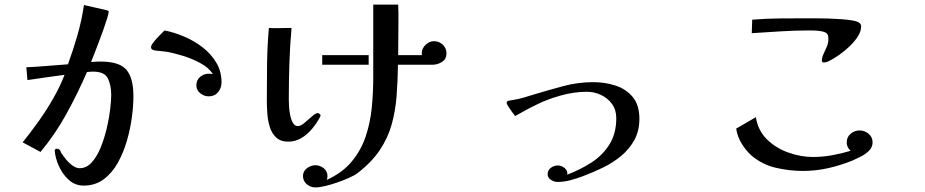

<svg xmlns="http://www.w3.org/2000/svg" viewBox="-20 -753 4040 839"><path d="M563 -332Q563 -293 556.5 -242.5Q550 -192 535 -139.5Q520 -87 495 -42Q470 3 433 30.5Q396 58 346 58Q308 58 280.5 33Q253 8 237 -28Q221 -64 219 -97L224 -103H227Q235 -103 240 -99Q243 -96 244.5 -92Q246 -88 248 -84Q256 -72 268.5 -56.5Q281 -41 297 -29.5Q313 -18 328 -18Q358 -18 381 -43.5Q404 -69 420 -108.5Q436 -148 446.5 -192.5Q457 -237 461.5 -276Q466 -315 466 -338Q466 -380 451.5 -410Q437 -440 387 -440Q380 -440 373.5 -439.5Q367 -439 360 -438Q320 -346 271 -256.5Q222 -167 157 -89L79 -131Q113 -173 148 -222Q183 -271 213 -323.5Q243 -376 262 -426Q222 -421 181.5 -415Q141 -409 100 -403L95 -459Q141 -461 186.5 -465Q232 -469 277 -472Q300 -535 318.5 -599.5Q337 -664 347 -731Q372 -725 397.5 -719.5Q423 -714 448 -708Q455 -706 455 -702Q455 -695 448.5 -673.5Q442 -652 432 -624Q422 -596 411 -567Q400 -538 391 -515Q382 -492 378 -482Q389 -483 399 -483.5Q409 -484 419 -484Q502 -484 532.5 -448Q563 -412 563 -332ZM948 -393Q948 -368 933 -350Q918 -332 892 -332Q872 -332 855 -345.5Q838 -359 838 -381Q838 -403 854.5 -417Q871 -431 892 -431Q897 -431 901.5 -430.5Q906 -430 910 -429Q893 -457 856 -477Q819 -497 778 -509.5Q737 -522 706 -527Q694 -529 681.5 -530Q669 -531 659 -532Q653 -533 646.5 -536Q640 -539 640 -547Q640 -555 652 -570Q664 -585 678.5 -599.5Q693 -614 699 -620Q740 -612 784 -593.5Q828 -575 865 -546.5Q902 -518 925 -479.5Q948 -441 948 -393Z M1381 -250Q1381 -248 1380 -245.5Q1379 -243 1378 -241Q1365 -216 1344.5 -191Q1324 -166 1297.5 -150Q1271 -134 1240 -134Q1206 -134 1186.5 -152.5Q1167 -171 1158.5 -199.5Q1150 -228 1148 -259Q1146 -290 1146 -315Q1146 -395 1147 -473.5Q1148 -552 1155 -631Q1165 -630 1174 -630Q1183 -630 1192 -630Q1208 -630 1223.5 -630.5Q1239 -631 1254 -631Q1247 -553 1244.5 -474.5Q1242 -396 1242 -317Q1242 -307 1243 -288.5Q1244 -270 1248 -250Q1252 -230 1260 -216Q1268 -202 1282 -202Q1294 -202 1311 -216.5Q1328 -231 1344 -245Q1360 -259 1369 -259Q1372 -259 1376 -255.5Q1380 -252 1381 -250ZM1931 -520Q1931 -495 1911.5 -482.5Q1892 -470 1869 -470H1719Q1718 -398 1713 -333Q1708 -268 1691.5 -209Q1675 -150 1639.5 -97Q1604 -44 1543 3Q1530 13 1505.5 24Q1481 35 1453.5 44.5Q1426 54 1400.5 60Q1375 66 1358 66Q1337 66 1320.5 52Q1304 38 1304 16Q1304 -5 1321.5 -18Q1339 -31 1358 -31Q1378 -31 1394.5 -18Q1411 -5 1411 16Q1411 24 1408 33Q1476 2 1516.5 -46.5Q1557 -95 1577.5 -155.5Q1598 -216 1604.5 -282Q1611 -348 1611 -414V-733H1720Q1721 -714 1721 -695.5Q1721 -677 1721 -658Q1721 -621 1720.5 -585Q1720 -549 1720 -512H1824Q1823 -514 1823 -520Q1823 -541 1839.5 -557Q1856 -573 1877 -573Q1899 -573 1915 -557.5Q1931 -542 1931 -520ZM1591 -470H1388V-512H1591Z M2774 -234Q2774 -181 2752 -141Q2730 -101 2693.5 -71Q2657 -41 2613.5 -20Q2570 1 2527 17Q2500 27 2472.5 34.5Q2445 42 2416 42Q2402 42 2387.5 33Q2373 24 2373 8Q2373 -9 2387 -19.5Q2401 -30 2417 -30Q2433 -30 2447 -19Q2461 -8 2459 10Q2517 -12 2565.5 -43.5Q2614 -75 2643.5 -122.5Q2673 -170 2673 -237Q2673 -273 2654.5 -298.5Q2636 -324 2606.5 -338Q2577 -352 2544 -352Q2487 -352 2426 -334.5Q2365 -317 2315 -291Q2294 -281 2273 -269Q2252 -257 2231 -246Q2227 -251 2218 -263Q2209 -275 2201.5 -287Q2194 -299 2194 -304Q2194 -312 2205.5 -313.5Q2217 -315 2222 -316Q2246 -320 2270 -327Q2294 -334 2316 -341Q2379 -360 2442.5 -377Q2506 -394 2572 -394Q2624 -394 2670 -379Q2716 -364 2745 -329Q2774 -294 2774 -234Z M3793 -131Q3793 -110 3777.5 -94.5Q3762 -79 3741 -68.5Q3720 -58 3704 -51Q3652 -30 3598 -18Q3544 -6 3488 -6Q3429 -6 3369.5 -20Q3310 -34 3263 -74Q3238 -97 3220 -127Q3202 -157 3197 -191L3283 -241Q3292 -183 3331 -144.5Q3370 -106 3424.5 -86.5Q3479 -67 3532 -67Q3574 -67 3615.5 -74.5Q3657 -82 3697 -94Q3680 -109 3680 -131Q3680 -154 3697 -168.5Q3714 -183 3736 -183Q3758 -183 3775.5 -168.5Q3793 -154 3793 -131ZM3743 -638Q3743 -616 3728.5 -593.5Q3714 -571 3692.5 -550.5Q3671 -530 3647.5 -513.5Q3624 -497 3606 -488Q3599 -484 3592 -482Q3585 -480 3576 -480L3571 -486Q3572 -503 3579 -518Q3586 -533 3593 -549Q3600 -565 3600 -583Q3600 -602 3591 -608.5Q3582 -615 3565 -617Q3553 -619 3541 -619.5Q3529 -620 3517 -620Q3454 -620 3391 -616Q3328 -612 3265 -608L3267 -667Q3328 -672 3389.5 -672.5Q3451 -673 3512 -673Q3523 -673 3547 -673Q3571 -673 3600.5 -672Q3630 -671 3658.5 -669Q3687 -667 3708 -663Q3729 -659 3735 -653Q3743 -648 3743 -638Z"/></svg>

Font: Kaisei Decol Medium
Style: Regular
Weight: 500
Designer: Font-Kai, 金井和夫
Foundry: KAZUO KANAI
Version: Version 5.003